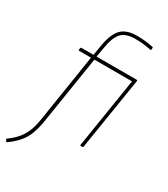

<svg xmlns="http://www.w3.org/2000/svg" viewBox="-244 -791 943 1078"><g transform="rotate(30 227.5 -252.0)"><path d="M176 -458 107 -22Q99 29 85 66Q71 103 46.5 132Q22 161 -16 188Q-19 192 -22 188L-30 177Q-31 174 -28 172Q8 146 30.5 118.5Q53 91 66 57Q79 23 86 -25L154 -458H76Q72 -458 73 -463L75 -475Q76 -479 81 -479H158L169 -543Q182 -623 215 -658.5Q248 -694 318 -694Q350 -694 377 -690.5Q404 -687 423 -683Q426 -682 426 -678L425 -666Q425 -662 420 -663Q398 -668 372 -671Q346 -674 318 -674Q255 -674 227.5 -643Q200 -612 189 -542L178 -479H439Q444 -479 443 -474L368 -5Q367 0 363 0H352Q347 0 348 -5L420 -458Z"/></g></svg>

Font: Sofia Sans Semi Condensed Thin
Style: Italic
Weight: 250
Italic angle: -9°
Version: Version 4.100